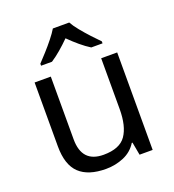

<svg xmlns="http://www.w3.org/2000/svg" viewBox="-140 -874 897 992"><g transform="rotate(-20 309.0 -378.0)"><path d="M533 -536V0H461L448 -71H444Q418 -29 372 -9.5Q326 10 274 10Q177 10 128 -36.5Q79 -83 79 -185V-536H168V-191Q168 -63 287 -63Q376 -63 410.5 -113Q445 -163 445 -257V-536ZM353 -766Q365 -744 387.5 -716.5Q410 -689 434.5 -662.5Q459 -636 478 -617V-606H416Q390 -622 362 -645.5Q334 -669 307 -696Q280 -669 253 -646Q226 -623 200 -606H140V-617Q159 -637 182.5 -663Q206 -689 228 -716.5Q250 -744 263 -766Z"/></g></svg>

Font: Noto Sans Gunjala Gondi Semibold
Style: Regular
Weight: 600
Designer: Ek Type
Foundry: Ek Type
Version: Version 1.004; ttfautohint (v1.8.4.7-5d5b)